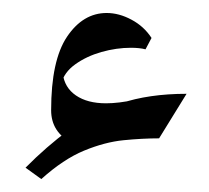

<svg xmlns="http://www.w3.org/2000/svg" viewBox="-20 -276 324 297"><path d="M90.8 -55.2Q59.1 -71.8 59.1 -105.5Q59.1 -182.6 83.7 -219.2Q108.4 -255.9 145 -255.9Q164.1 -255.9 183.3 -245.6Q202.6 -235.4 214.4 -217.3L205.1 -199.7Q195.8 -202.1 182.6 -202.1Q160.2 -202.1 137 -195.6Q113.8 -189 96.4 -176.5Q79.1 -164.1 74.7 -146.5L77.1 -162.6Q79.6 -140.6 97.4 -128.4Q115.2 -116.2 144 -116.2Q163.6 -116.2 188.5 -121.6ZM268.6 -130.9 226.1 -62Q200.2 -62 171.1 -59.1Q142.1 -56.2 110.1 -43Q78.1 -29.8 43.9 1L19.5 -16.6Q51.8 -49.3 86.9 -75.2Q122.1 -101.1 166 -116Q210 -130.9 268.6 -130.9Z"/></svg>

Font: Lateef SemiBold
Style: Regular
Weight: 600
Designer: SIL International
Foundry: SIL International
Version: Version 4.200